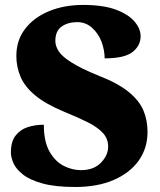

<svg xmlns="http://www.w3.org/2000/svg" viewBox="-20 -744 645 774"><path d="M283.7 9.8Q203.1 9.8 152.1 -4.2Q101.1 -18.1 73.2 -40Q44.9 -62 34.4 -85.9Q23.9 -109.9 23.9 -128.9Q23.9 -174.3 43.5 -198.2Q63 -222.7 93 -231.9Q123 -241.2 156.7 -241.2Q156.7 -173.3 179.7 -132.8Q202.6 -92.8 236.8 -75.4Q271 -58.1 306.2 -58.1Q357.9 -58.1 387 -88.1Q416 -118.2 416 -152.8Q416 -185.1 394.5 -208.3Q373 -231.4 333.5 -251.2Q293.9 -271 239.7 -293Q162.6 -325.2 122.1 -359.4Q80.1 -394 63 -434.1Q45.9 -474.1 45.9 -518.1Q45.9 -582 81.5 -627.9Q116.7 -673.8 177.7 -699Q238.8 -724.1 314.9 -724.1Q396 -724.1 447.3 -705.1Q498 -686 522.5 -657Q546.9 -627.9 546.9 -598.1Q546.9 -560.1 514.4 -534.4Q481.9 -508.8 401.9 -508.8Q401.9 -541 389.2 -576.2Q376 -609.9 350.8 -632.3Q325.7 -654.8 291 -654.8Q253.9 -654.8 228.5 -637Q203.1 -619.1 203.1 -579.1Q203.1 -559.1 216.1 -538.1Q229 -517.1 267.6 -492.7Q306.2 -467.8 379.9 -438Q456.1 -408.2 498.5 -373.5Q541 -338.9 557.9 -299.3Q574.7 -259.8 574.7 -211.9Q574.7 -147 539.6 -97.2Q503.9 -46.9 438.5 -18.6Q373 9.8 283.7 9.8Z"/></svg>

Font: Koh Santepheap Black
Style: Regular
Weight: 900
Designer: Danh Hong
Version: Version 2.002; ttfautohint (v1.8.3)